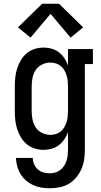

<svg xmlns="http://www.w3.org/2000/svg" viewBox="-20 -792 540 1025"><path d="M247 213Q224 213 201.5 209.5Q179 206 158 196.5Q137 187 119.5 172Q102 157 90 137.5Q78 118 72 95.5Q66 73 65 51H155Q155 68 162 84.5Q169 101 182 112.5Q195 124 212 128.5Q229 133 247 133Q262 133 276.5 128.5Q291 124 303 114.5Q315 105 323 92Q331 79 335.5 64.5Q340 50 341.5 35Q343 20 343 5V-87Q336 -67 323.5 -48.5Q311 -30 294 -17Q277 -4 256 2Q235 8 213 8Q188 8 164.5 0.5Q141 -7 122.5 -22.5Q104 -38 91.5 -59Q79 -80 71.5 -103.5Q64 -127 61.5 -151.5Q59 -176 59 -200V-330Q59 -354 61.5 -378.5Q64 -403 71.5 -426.5Q79 -450 91.5 -471Q104 -492 122.5 -507.5Q141 -523 164.5 -530.5Q188 -538 213 -538Q235 -538 256 -532Q277 -526 294 -513Q311 -500 323.5 -481.5Q336 -463 343 -443V-530H476V-450H433V5Q433 31 429.5 57.5Q426 84 415.5 108.5Q405 133 388 154Q371 175 348.5 188.5Q326 202 299.5 207.5Q273 213 247 213ZM249 -72Q264 -72 278.5 -76.5Q293 -81 304.5 -90.5Q316 -100 323.5 -113Q331 -126 335.5 -140.5Q340 -155 341.5 -170Q343 -185 343 -200V-330Q343 -345 341.5 -360Q340 -375 335.5 -389.5Q331 -404 323.5 -417Q316 -430 304.5 -439.5Q293 -449 278.5 -453.5Q264 -458 249 -458Q226 -458 204.5 -447.5Q183 -437 170.5 -418Q158 -399 153.5 -376Q149 -353 149 -330V-200Q149 -177 153.5 -154Q158 -131 170.5 -112Q183 -93 204.5 -82.5Q226 -72 249 -72ZM143 -591 76 -646 205 -772H295L424 -646L357 -591L250 -718Z"/></svg>

Font: Iosevka Slab Medium
Style: Regular
Weight: 500
Monospace: yes
Designer: Belleve Invis
Foundry: Belleve Invis
Version: Version 11.1.1; ttfautohint (v1.8.3)